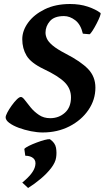

<svg xmlns="http://www.w3.org/2000/svg" viewBox="-20 -650 528 964"><path d="M484.4 -585Q487.3 -582.5 481.4 -567.1Q475.6 -551.8 465.3 -532Q455.1 -512.2 445.1 -496.6Q435.1 -481 429.7 -478L396 -481Q385.3 -527.3 357.9 -548.3Q330.6 -569.3 301.3 -569.3Q252.4 -569.3 230.5 -543.7Q208.5 -518.1 208.5 -485.8Q208.5 -471.7 215.6 -455.8Q222.7 -439.9 244.4 -421.6Q266.1 -403.3 309.1 -380.9Q386.2 -341.3 422.6 -303.2Q459 -265.1 459 -210Q459 -148.9 423.8 -97.7Q388.7 -46.4 328.6 -15.6Q268.6 15.1 194.3 15.1Q167.5 15.1 135.3 8.8Q103 2.4 74.2 -8.3Q45.4 -19 26.9 -32.7Q8.3 -46.4 8.3 -61Q8.3 -68.8 16.8 -85.2Q25.4 -101.6 38.3 -119.6Q51.3 -137.7 64 -150.4Q76.7 -163.1 85 -163.1Q93.3 -163.1 105.2 -147Q117.2 -130.9 134.5 -109.9Q151.9 -88.9 175.8 -72.8Q199.7 -56.6 231.9 -56.6Q275.4 -56.6 305.9 -84Q336.4 -111.3 336.4 -161.1Q336.4 -204.6 305.2 -236.3Q273.9 -268.1 199.7 -303.2Q135.3 -334 113.5 -370.4Q91.8 -406.7 91.8 -453.1Q91.8 -496.1 121.3 -536.6Q150.9 -577.1 204.8 -603.5Q258.8 -629.9 331.5 -629.9Q381.3 -629.9 421.1 -616.5Q460.9 -603 484.4 -585ZM261.7 141.1Q258.3 165.5 237.1 193.4Q215.8 221.2 184.8 247.3Q153.8 273.4 121.1 293.9L91.8 266.6Q119.1 244.6 136 223.4Q152.8 202.1 156.7 182.6Q162.1 158.2 148.2 145.3Q134.3 132.3 106.9 131.8L102.1 97.7Q107.9 90.8 125.2 82.3Q142.6 73.7 164.1 65.7Q185.5 57.6 203.9 52.7Q222.2 47.9 230.5 48.8Q256.8 66.9 261.2 91.8Q265.6 116.7 261.7 141.1Z"/></svg>

Font: Gentium Book Plus
Style: Bold Italic
Weight: 700
Italic angle: -8°
Designer: Victor Gaultney, Annie Olsen, Iska Routamaa, Becca Hirsbrunner
Foundry: SIL International
Version: Version 6.101